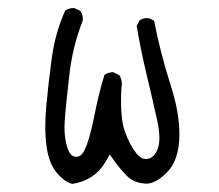

<svg xmlns="http://www.w3.org/2000/svg" viewBox="-20 -475 540 474"><path d="M94.2 -212.4Q91.8 -185.5 91.8 -160.6Q91.8 -135.7 95.2 -112.3Q100.6 -71.3 121.1 -47.4Q140.6 -24.9 158.7 -21Q213.9 -29.8 240.7 -75.7L251 -93.8L262.7 -77.1Q276.9 -57.1 294.4 -39.6Q309.6 -24.4 336.4 -22Q338.4 -21.5 340.3 -21.5Q363.8 -21.5 390.1 -47.4Q422.9 -78.1 422.9 -143.6Q422.9 -198.7 400.4 -267.6Q376 -344.2 360.4 -423.8L348.6 -429.7Q345.2 -430.2 342.3 -430.2Q331.5 -430.2 324.2 -424.3L317.4 -411.1Q327.1 -353 341.3 -293.7Q355.5 -234.4 367.2 -181.6Q373.5 -154.3 373.5 -134.8Q373.5 -105.5 358.9 -90.3Q350.6 -82.5 340.8 -82.5Q334 -82.5 329.1 -85.4Q324.2 -88.4 321.8 -90.8Q318.4 -94.2 316.4 -96.7Q299.8 -117.7 287.6 -152.3Q278.8 -178.7 278.8 -224.6Q278.8 -240.2 279.8 -258.3Q280.8 -263.7 280.8 -267.6Q280.8 -280.3 274.4 -289.6L260.3 -296.4Q259.3 -296.9 257.1 -296.9Q254.9 -296.9 251.5 -295.9Q244.6 -294.9 237.8 -290Q223.1 -241.7 212.9 -189Q200.7 -127.9 188 -103Q180.2 -87.9 168 -87.9Q160.6 -87.9 155.3 -93.5Q149.9 -99.1 146 -111.3Q139.2 -133.3 139.2 -160.6Q139.2 -170.4 141.1 -193.8Q143.1 -217.3 150.9 -287.6Q158.7 -358.9 184.1 -423.8Q184.6 -425.3 184.6 -426.8Q184.6 -439 178.7 -447.8L164.6 -454.6Q163.1 -455.1 162.1 -455.1Q150.4 -455.1 141.1 -449.2Q116.2 -394 107.7 -330.6Q99.1 -267.1 94.2 -212.4Z"/></svg>

Font: NaikaiFont
Style: ExtraLight
Weight: 200
Version: Version 1.89